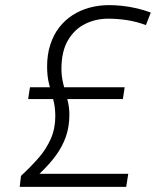

<svg xmlns="http://www.w3.org/2000/svg" viewBox="-20 -730 626 750"><path d="M57 0 62 -43Q101 -79 131 -113.5Q161 -148 178.5 -188Q196 -228 196 -276Q196 -312 188 -341Q180 -370 172 -400.5Q164 -431 164 -470Q164 -517 176.5 -555.5Q189 -594 211 -622.5Q233 -651 263 -670.5Q293 -690 329.5 -700Q366 -710 406 -710Q431 -710 458.5 -707Q486 -704 514 -697.5Q542 -691 569 -681L550 -632Q512 -646 475.5 -651.5Q439 -657 402 -657Q355 -657 313.5 -637Q272 -617 246 -573.5Q220 -530 220 -461Q220 -431 227.5 -401Q235 -371 243 -342Q251 -313 251 -283Q251 -235 237.5 -196.5Q224 -158 198.5 -123Q173 -88 134 -51H481L473 0ZM90 -343 97 -389H467L460 -343Z"/></svg>

Font: Georama ExtraCondensed Thin Light
Style: Italic
Weight: 300
Italic angle: -9°
Version: Version 1.001